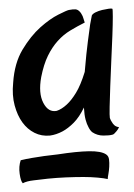

<svg xmlns="http://www.w3.org/2000/svg" viewBox="-20 -578 313 448"><path d="M236.3 -302.7Q238.3 -296.9 241.2 -293Q243.2 -289.1 247.1 -285.6Q251 -282.2 257.8 -281.2Q254.9 -275.4 252 -272Q249 -268.6 247.1 -266.6Q244.1 -263.7 242.2 -263.7Q235.4 -261.7 221.2 -261.7Q207 -261.7 195.3 -269.5Q190.4 -273.4 186.5 -281.2Q182.6 -288.1 179.7 -298.8Q176.8 -309.6 175.8 -327.1Q165 -304.7 151.9 -291.5Q138.7 -278.3 126 -271.5Q111.3 -263.7 96.7 -261.7Q77.1 -259.8 60.5 -268.1Q43.9 -276.4 32.2 -292.5Q20.5 -308.6 14.2 -332Q7.8 -355.5 10.7 -384.8Q13.7 -430.7 32.7 -462.4Q51.8 -494.1 74.2 -514.2Q96.7 -534.2 116.2 -543.9Q135.7 -553.7 140.6 -554.7Q150.4 -556.6 156.2 -556.2Q162.1 -555.7 167 -549.8Q168.9 -547.9 170.9 -543.9Q172.9 -541 174.3 -536.1Q175.8 -531.2 177.7 -525.4Q160.2 -516.6 144 -506.8Q127.9 -497.1 114.7 -482.4Q101.6 -467.8 91.8 -447.8Q82 -427.7 76.2 -398.4Q69.3 -360.4 81.1 -337.9Q92.8 -315.4 112.3 -319.3Q124 -323.2 135.7 -334Q146.5 -343.8 157.2 -361.3Q168 -378.9 177.7 -410.2Q181.6 -456.1 185.1 -481.9Q188.5 -507.8 190.4 -521.5Q193.4 -537.1 194.3 -542Q196.3 -545.9 203.1 -549.3Q210 -552.7 218.3 -554.7Q226.6 -556.6 233.4 -557.6Q240.2 -558.6 242.2 -557.6Q243.2 -556.6 243.2 -539.1Q243.2 -521.5 242.2 -494.6Q241.2 -467.8 239.7 -436.5Q238.3 -405.3 237.3 -377.4Q236.3 -349.6 235.8 -328.6Q235.4 -307.6 236.3 -302.7ZM227.5 -217.8Q233.4 -213.9 234.4 -206.1Q235.4 -198.2 234.9 -189Q234.4 -179.7 232.9 -171.9Q231.4 -164.1 231.4 -160.2Q223.6 -162.1 207.5 -163.6Q191.4 -165 174.8 -165Q156.2 -165 133.8 -164.1Q111.3 -163.1 91.8 -161.1Q75.2 -159.2 58.6 -157.2Q42 -155.3 33.2 -150.4Q28.3 -155.3 25.9 -172.4Q23.4 -189.5 28.3 -204.1Q40 -207 54.7 -209.5Q69.3 -211.9 83 -213.9Q98.6 -215.8 115.2 -217.8Q159.2 -224.6 187.5 -225.1Q215.8 -225.6 227.5 -217.8Z"/></svg>

Font: Rancho
Style: Regular
Weight: 400
Designer: Font Diner, Inc
Foundry: Font Diner, Inc
Version: Version 1.001